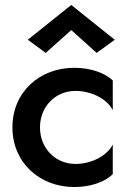

<svg xmlns="http://www.w3.org/2000/svg" viewBox="-20 -743 524 773"><path d="M267 -622 369 -530 442 -583 267 -723 92 -583 164 -530ZM141 -230C141 -315 204 -377 284 -377C347 -377 412 -345 434 -299V-419C402 -450 344 -470 279 -470C139 -470 30 -372 30 -230C30 -89 139 10 279 10C344 10 402 -10 434 -42V-161C412 -117 350 -83 284 -83C204 -83 141 -145 141 -230Z"/></svg>

Font: Jost Medium
Style: Regular
Weight: 500
Version: Version 3.710